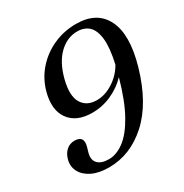

<svg xmlns="http://www.w3.org/2000/svg" viewBox="-168 -844 946 988"><g transform="rotate(-30 305.5 -349.5)"><path d="M199 12.5Q139 12.5 99 -7.2Q59 -27 42.2 -59Q25.5 -91 35 -128.5Q43.5 -160.5 63.8 -178.2Q84 -196 111.5 -196Q169.5 -196 152.5 -136L143.5 -104.5Q134 -67.5 154 -46Q174 -24.5 220 -24.5Q264.5 -24.5 310 -58.2Q355.5 -92 397.5 -166.8Q439.5 -241.5 474 -365Q435 -323.5 380 -298.8Q325 -274 266 -274Q171.5 -274 129.5 -332.2Q87.5 -390.5 114 -488.5Q133 -556 177.8 -606.2Q222.5 -656.5 285 -684.5Q347.5 -712.5 419 -712.5Q543 -712.5 588.8 -619.5Q634.5 -526.5 586 -358.5Q532.5 -174 429.2 -80.8Q326 12.5 199 12.5ZM227 -497.5Q204 -408 230.8 -363.2Q257.5 -318.5 317.5 -318.5Q366.5 -318.5 414.5 -349.2Q462.5 -380 490.5 -429Q511 -520 505 -574Q499 -628 472.8 -652Q446.5 -676 405.5 -676Q346 -676 298 -630.5Q250 -585 227 -497.5Z"/></g></svg>

Font: Fraunces 9pt
Style: Italic
Weight: 400
Italic angle: -16°
Version: Version 1.000;[b76b70a41]